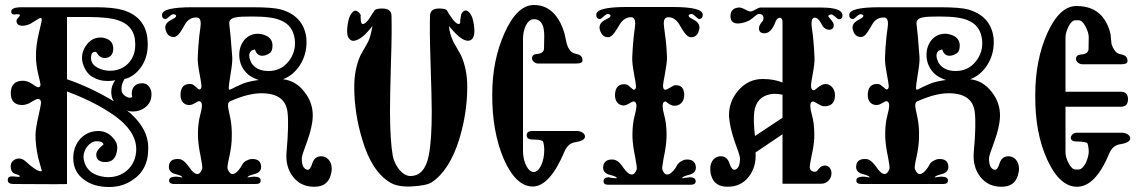

<svg xmlns="http://www.w3.org/2000/svg" viewBox="-20 -736 4566 768"><path d="M583 -377C576 -394 565 -403 549 -403C517 -403 507 -381 507 -362C507 -357 508 -353 509 -348C506 -346 503 -345 500 -345C491 -345 481 -350 472 -360C468 -365 466 -372 466 -381C466 -394 470 -407 478 -420C502 -425 523 -440 541 -463C561 -490 571 -521 571 -558C571 -568 570 -578 569 -588C561 -643 528 -679 471 -696C447 -703 411 -707 364 -707H67C38 -707 24 -701 25 -689C25 -682 29 -678 37 -678C39 -678 42 -678 45 -679H53C56 -679 58 -678 59 -677C62 -670 46 -662 46 -653C46 -640 54 -633 70 -633C80 -633 91 -636 102 -641L126 -656C134 -661 139 -664 142 -664C144 -664 146 -663 147 -660C148 -657 144 -639 136 -606C127 -569 123 -536 124 -509C124 -487 127 -464 133 -439C139 -414 142 -401 142 -398C142 -391 139 -387 132 -387C129 -387 122 -391 109 -400C96 -409 84 -413 72 -413C40 -413 24 -397 23 -365C23 -332 38 -316 69 -316C76 -316 82 -317 89 -320C94 -321 101 -325 112 -332C121 -337 127 -340 132 -340C140 -340 144 -335 144 -325C144 -319 140 -300 133 -268C126 -237 122 -212 122 -195C122 -166 126 -135 133 -104L147 -54C147 -52 146 -51 144 -51C131 -51 111 -64 82 -91C74 -98 65 -102 56 -102C36 -102 20 -86 23 -67C24 -52 31 -43 42 -40C54 -37 60 -34 59 -30C59 -28 52 -28 37 -30C22 -32 14 -29 12 -22C8 -7 16 0 35 0C176 1 247 1 248 0V-370C313 -346 368 -319 415 -289C488 -243 525 -193 525 -139C525 -70 470 -21 401 -28C355 -33 327 -54 317 -89C315 -96 314 -102 314 -109C314 -138 338 -171 367 -171C383 -171 392 -167 394 -159C394 -156 368 -141 365 -120C364 -101 374 -90 395 -88C428 -85 446 -103 449 -142C450 -159 443 -174 428 -189C413 -204 394 -212 373 -212C314 -212 273 -164 273 -104C273 -66 288 -37 318 -16C344 3 377 12 417 12C455 12 488 1 516 -20C547 -42 565 -73 571 -112C572 -124 573 -135 573 -145C573 -201 542 -253 481 -300C487 -293 497 -290 511 -290C529 -290 545 -295 559 -305C577 -318 586 -336 586 -359C586 -366 585 -372 583 -377ZM519 -584C520 -575 521 -565 521 -556C521 -496 479 -453 420 -453C402 -453 386 -457 371 -465C353 -474 344 -487 344 -504C344 -523 351 -531 365 -528C374 -512 385 -504 399 -504C415 -504 433 -513 433 -541C433 -560 425 -573 409 -580C400 -584 391 -586 382 -586C358 -586 338 -575 323 -552C313 -537 308 -522 308 -505C308 -489 313 -473 322 -457C330 -444 338 -435 347 -430C366 -418 387 -412 411 -412C421 -412 431 -413 441 -415C430 -400 425 -385 425 -368C425 -355 428 -342 435 -331C377 -366 315 -396 248 -419V-668H334C389 -668 430 -663 455 -654C490 -642 512 -619 519 -584Z M1114 -420C1165 -439 1206 -498 1206 -565C1206 -572 1206 -580 1205 -587C1197 -644 1163 -681 1104 -698C1082 -704 1045 -707 992 -707H748C668 -707 628 -697 628 -676C628 -665 633 -660 643 -660C650 -660 665 -682 676 -679C686 -677 687 -672 680 -665L659 -653C647 -646 641 -637 641 -626C641 -621 642 -617 644 -612C649 -596 660 -588 675 -588C694 -588 707 -617 722 -642C733 -659 749 -667 768 -666C778 -665 783 -657 783 -641C783 -636 781 -620 777 -591C774 -562 772 -535 771 -508C770 -491 773 -469 778 -442C783 -415 786 -398 786 -392C786 -383 783 -379 778 -378C771 -378 757 -399 744 -400C717 -402 703 -388 702 -358C701 -331 717 -315 738 -316C755 -316 771 -334 778 -331C787 -329 790 -318 786 -298L777 -260C773 -238 771 -213 772 -186C773 -166 776 -140 783 -108C788 -82 790 -67 789 -62C784 -47 778 -40 769 -40C760 -40 749 -49 737 -67C714 -99 702 -100 691 -100C670 -100 659 -92 656 -75C653 -57 662 -45 681 -40C700 -35 710 -31 709 -26L698 -28C691 -29 684 -30 678 -29C661 -28 654 -21 657 -9C659 -3 666 0 677 0H1003C1014 0 1021 -3 1022 -9C1025 -21 1019 -28 1002 -29C996 -30 989 -29 982 -28L970 -26C970 -31 980 -35 999 -40C1018 -45 1027 -57 1024 -75C1021 -92 1010 -100 989 -100C983 -100 977 -99 972 -96C963 -93 956 -88 951 -81L943 -67C931 -49 920 -40 910 -40C902 -40 895 -47 890 -62C889 -67 891 -82 897 -108C904 -140 907 -166 907 -186C908 -213 906 -238 902 -260L894 -298C890 -317 892 -328 901 -331C948 -352 989 -363 1026 -363C1089 -363 1124 -338 1130 -288C1134 -257 1133 -203 1126 -126C1123 -89 1131 -56 1152 -29C1173 -2 1201 11 1237 11C1272 11 1293 -4 1302 -33C1305 -43 1307 -52 1307 -61C1307 -93 1286 -112 1263 -111C1246 -110 1235 -101 1229 -82C1224 -64 1217 -56 1209 -57C1194 -60 1187 -76 1187 -103C1187 -110 1194 -132 1208 -169C1222 -207 1230 -241 1231 -270C1232 -306 1221 -339 1198 -368C1175 -398 1147 -415 1112 -419ZM909 -508C904 -575 900 -620 897 -641C896 -655 905 -664 926 -667C935 -669 956 -670 989 -670C1042 -670 1081 -665 1104 -654C1136 -641 1154 -616 1159 -579C1163 -546 1155 -516 1134 -490C1114 -465 1087 -452 1054 -452C1022 -452 999 -463 985 -485C980 -496 977 -505 977 -513C977 -528 985 -536 1000 -538C1005 -521 1015 -513 1029 -513C1038 -513 1048 -516 1058 -523C1066 -528 1070 -538 1070 -554C1070 -571 1062 -584 1047 -592C1035 -598 1023 -601 1011 -601C966 -601 937 -562 937 -517C937 -484 950 -457 975 -436C986 -428 1000 -421 1015 -416C992 -413 972 -409 953 -402L924 -389C908 -381 900 -377 899 -377C896 -377 895 -380 895 -386C895 -391 897 -408 902 -438C907 -468 910 -491 909 -508Z M1877 -623C1874 -660 1865 -683 1850 -692C1841 -697 1832 -693 1825 -679C1822 -664 1820 -653 1821 -646C1820 -642 1818 -640 1815 -640C1809 -640 1802 -645 1793 -656C1780 -673 1772 -686 1768 -694C1765 -699 1754 -702 1737 -702C1713 -702 1701 -693 1700 -674C1699 -637 1699 -576 1702 -492C1705 -395 1707 -327 1707 -290C1707 -213 1703 -154 1695 -114C1684 -59 1660 -32 1621 -32C1590 -32 1559 -72 1551 -113C1544 -154 1540 -213 1540 -291C1540 -327 1541 -394 1544 -493C1547 -576 1547 -637 1546 -674C1545 -693 1533 -702 1509 -702C1492 -702 1481 -699 1478 -694L1453 -656C1444 -645 1437 -640 1431 -640C1428 -640 1426 -642 1425 -646C1422 -659 1422 -669 1423 -675C1419 -686 1405 -697 1396 -692C1381 -683 1372 -660 1369 -623C1367 -602 1370 -588 1378 -580C1384 -573 1392 -571 1402 -574C1413 -577 1426 -585 1440 -598C1448 -606 1458 -617 1470 -632C1464 -600 1458 -579 1452 -568L1422 -515C1405 -477 1397 -435 1397 -389C1397 -317 1408 -247 1429 -178C1454 -93 1491 -36 1539 -7C1559 6 1587 11 1622 10C1665 8 1694 2 1707 -7C1754 -38 1791 -96 1817 -179C1838 -248 1849 -318 1849 -389C1849 -435 1841 -477 1824 -515L1794 -568C1783 -591 1777 -612 1776 -632C1804 -597 1827 -578 1844 -574C1864 -569 1881 -582 1877 -623Z M2320 -189C2321 -202 2304 -212 2289 -212H2110C2093 -212 2085 -205 2087 -192C2088 -183 2096 -178 2109 -178C2135 -178 2149 -175 2152 -170C2155 -161 2157 -150 2157 -135C2157 -90 2138 -48 2115 -48C2091 -48 2072 -90 2072 -131V-579C2072 -598 2075 -615 2082 -631C2091 -650 2102 -659 2115 -659C2131 -660 2143 -652 2150 -636C2155 -625 2157 -610 2157 -592L2156 -539C2154 -528 2144 -521 2127 -520C2114 -519 2108 -513 2108 -502C2108 -493 2120 -482 2131 -482H2286C2302 -482 2310 -486 2310 -494C2310 -509 2302 -517 2286 -520C2276 -522 2268 -526 2262 -532C2260 -534 2257 -539 2252 -547L2247 -561L2238 -602C2229 -633 2217 -657 2201 -676C2178 -703 2150 -716 2116 -716C2071 -716 2032 -679 1999 -606C1966 -533 1949 -451 1949 -360C1948 -260 1964 -173 1995 -100C2027 -27 2066 10 2111 10C2156 10 2199 -37 2238 -130C2247 -151 2261 -164 2280 -167C2306 -171 2319 -178 2320 -189Z M2776 -660C2786 -660 2791 -666 2791 -677C2791 -698 2751 -708 2670 -708H2486C2405 -708 2365 -698 2365 -677C2365 -666 2370 -660 2380 -660C2387 -660 2403 -683 2414 -680C2423 -677 2425 -673 2418 -666L2396 -654C2384 -647 2378 -637 2378 -626C2378 -622 2379 -617 2381 -612C2387 -595 2398 -587 2413 -587C2430 -587 2446 -617 2461 -642C2474 -660 2489 -668 2506 -667C2516 -666 2521 -657 2521 -642C2521 -637 2519 -620 2515 -591C2512 -562 2510 -535 2509 -508C2508 -491 2511 -469 2516 -441C2521 -414 2524 -397 2524 -391C2524 -382 2521 -378 2516 -377C2509 -377 2495 -398 2482 -399C2455 -401 2441 -387 2440 -357C2439 -330 2455 -314 2475 -314C2492 -315 2509 -333 2516 -330C2525 -328 2528 -317 2524 -296L2515 -258C2511 -236 2509 -211 2510 -184C2511 -164 2514 -138 2521 -106C2526 -79 2528 -64 2527 -59C2522 -45 2516 -38 2507 -38C2498 -38 2487 -46 2475 -63C2464 -80 2454 -90 2445 -94C2440 -97 2434 -98 2428 -98C2407 -98 2396 -89 2393 -72C2390 -54 2399 -42 2418 -37C2438 -32 2448 -28 2447 -23C2436 -23 2426 -24 2415 -27C2398 -26 2392 -19 2395 -6C2396 0 2403 3 2414 3H2742C2753 3 2760 0 2762 -6C2765 -19 2758 -26 2741 -27C2726 -26 2715 -24 2709 -23C2708 -28 2718 -32 2737 -37C2757 -42 2766 -54 2763 -72C2760 -89 2749 -98 2728 -98C2722 -98 2716 -97 2711 -94C2702 -90 2695 -85 2690 -78L2682 -64C2670 -47 2659 -38 2649 -38C2640 -38 2634 -45 2629 -59C2628 -64 2630 -79 2635 -106C2642 -138 2645 -164 2646 -184C2647 -211 2645 -236 2641 -258L2632 -296C2629 -317 2631 -328 2640 -330C2647 -331 2657 -314 2676 -313C2697 -312 2717 -326 2717 -357C2716 -384 2704 -397 2679 -395C2671 -394 2649 -376 2640 -377C2635 -378 2632 -384 2632 -393C2632 -399 2635 -415 2640 -442C2645 -469 2648 -491 2648 -508C2647 -535 2645 -562 2641 -591C2637 -620 2635 -637 2635 -642C2635 -657 2640 -666 2651 -667C2668 -668 2682 -660 2695 -642C2710 -617 2725 -587 2744 -587C2759 -587 2770 -595 2775 -612C2777 -617 2778 -622 2778 -626C2778 -637 2772 -647 2760 -654L2739 -666C2732 -673 2733 -677 2743 -680C2754 -683 2769 -660 2776 -660Z M3335 -659C3345 -659 3350 -664 3350 -675C3350 -681 3347 -686 3342 -691C3329 -701 3302 -706 3261 -706H3023C3011 -706 2995 -691 2982 -690C2971 -690 2951 -706 2938 -706C2933 -706 2929 -705 2924 -704C2908 -699 2901 -687 2902 -668C2903 -651 2913 -642 2932 -642C2938 -642 2945 -643 2952 -645C2964 -648 2974 -652 2983 -658C2987 -661 2994 -666 3003 -674C3007 -678 3012 -680 3017 -680C3028 -680 3034 -674 3034 -663C3034 -658 3032 -653 3029 -650C3020 -639 3016 -633 3016 -622C3016 -611 3022 -604 3034 -603C3054 -601 3070 -616 3082 -649C3087 -661 3093 -666 3101 -665C3107 -663 3110 -658 3110 -649V-406C3088 -415 3062 -420 3031 -420C2992 -420 2960 -405 2933 -374C2907 -344 2895 -309 2896 -270C2898 -241 2906 -207 2919 -169C2933 -132 2940 -110 2940 -103C2940 -76 2933 -60 2919 -57C2911 -56 2904 -64 2898 -82C2892 -101 2881 -110 2865 -111C2841 -112 2821 -93 2821 -61C2821 -52 2822 -43 2825 -33C2834 -4 2855 11 2890 11C2926 11 2954 -2 2975 -29C2996 -56 3005 -89 3002 -126L3110 -199V-1H3264C3291 -1 3306 -23 3306 -43C3306 -62 3293 -75 3278 -74C3254 -72 3254 -49 3240 -49C3226 -49 3219 -56 3219 -70C3219 -75 3222 -90 3227 -116C3233 -143 3236 -165 3237 -183C3238 -211 3236 -236 3232 -258L3223 -296C3219 -317 3222 -329 3231 -330C3240 -331 3259 -312 3275 -311C3304 -310 3319 -324 3320 -353C3321 -380 3303 -400 3282 -400C3262 -400 3241 -375 3236 -375C3228 -375 3224 -381 3224 -394C3224 -399 3226 -415 3231 -441C3236 -468 3239 -489 3238 -506C3237 -533 3235 -561 3232 -591C3228 -619 3226 -635 3226 -640C3226 -659 3231 -667 3242 -665C3255 -662 3263 -646 3271 -631C3278 -622 3287 -617 3296 -617C3309 -617 3315 -624 3315 -637C3315 -643 3309 -652 3298 -664C3291 -671 3292 -676 3302 -678C3313 -681 3328 -659 3335 -659ZM3000 -192C2995 -232 2994 -264 2997 -288C3002 -328 3024 -352 3061 -359C3076 -362 3093 -361 3110 -357V-265Z M3863 -420C3914 -439 3955 -498 3955 -565C3955 -572 3955 -580 3954 -587C3946 -644 3912 -681 3853 -698C3831 -704 3794 -707 3741 -707H3497C3417 -707 3377 -697 3377 -676C3377 -665 3382 -660 3392 -660C3399 -660 3414 -682 3425 -679C3435 -677 3436 -672 3429 -665L3408 -653C3396 -646 3390 -637 3390 -626C3390 -621 3391 -617 3393 -612C3398 -596 3409 -588 3424 -588C3443 -588 3456 -617 3471 -642C3482 -659 3498 -667 3517 -666C3527 -665 3532 -657 3532 -641C3532 -636 3530 -620 3526 -591C3523 -562 3521 -535 3520 -508C3519 -491 3522 -469 3527 -442C3532 -415 3535 -398 3535 -392C3535 -383 3532 -379 3527 -378C3520 -378 3506 -399 3493 -400C3466 -402 3452 -388 3451 -358C3450 -331 3466 -315 3487 -316C3504 -316 3520 -334 3527 -331C3536 -329 3539 -318 3535 -298L3526 -260C3522 -238 3520 -213 3521 -186C3522 -166 3525 -140 3532 -108C3537 -82 3539 -67 3538 -62C3533 -47 3527 -40 3518 -40C3509 -40 3498 -49 3486 -67C3463 -99 3451 -100 3440 -100C3419 -100 3408 -92 3405 -75C3402 -57 3411 -45 3430 -40C3449 -35 3459 -31 3458 -26L3447 -28C3440 -29 3433 -30 3427 -29C3410 -28 3403 -21 3406 -9C3408 -3 3415 0 3426 0H3752C3763 0 3770 -3 3771 -9C3774 -21 3768 -28 3751 -29C3745 -30 3738 -29 3731 -28L3719 -26C3719 -31 3729 -35 3748 -40C3767 -45 3776 -57 3773 -75C3770 -92 3759 -100 3738 -100C3732 -100 3726 -99 3721 -96C3712 -93 3705 -88 3700 -81L3692 -67C3680 -49 3669 -40 3659 -40C3651 -40 3644 -47 3639 -62C3638 -67 3640 -82 3646 -108C3653 -140 3656 -166 3656 -186C3657 -213 3655 -238 3651 -260L3643 -298C3639 -317 3641 -328 3650 -331C3697 -352 3738 -363 3775 -363C3838 -363 3873 -338 3879 -288C3883 -257 3882 -203 3875 -126C3872 -89 3880 -56 3901 -29C3922 -2 3950 11 3986 11C4021 11 4042 -4 4051 -33C4054 -43 4056 -52 4056 -61C4056 -93 4035 -112 4012 -111C3995 -110 3984 -101 3978 -82C3973 -64 3966 -56 3958 -57C3943 -60 3936 -76 3936 -103C3936 -110 3943 -132 3957 -169C3971 -207 3979 -241 3980 -270C3981 -306 3970 -339 3947 -368C3924 -398 3896 -415 3861 -419ZM3658 -508C3653 -575 3649 -620 3646 -641C3645 -655 3654 -664 3675 -667C3684 -669 3705 -670 3738 -670C3791 -670 3830 -665 3853 -654C3885 -641 3903 -616 3908 -579C3912 -546 3904 -516 3883 -490C3863 -465 3836 -452 3803 -452C3771 -452 3748 -463 3734 -485C3729 -496 3726 -505 3726 -513C3726 -528 3734 -536 3749 -538C3754 -521 3764 -513 3778 -513C3787 -513 3797 -516 3807 -523C3815 -528 3819 -538 3819 -554C3819 -571 3811 -584 3796 -592C3784 -598 3772 -601 3760 -601C3715 -601 3686 -562 3686 -517C3686 -484 3699 -457 3724 -436C3735 -428 3749 -421 3764 -416C3741 -413 3721 -409 3702 -402L3673 -389C3657 -381 3649 -377 3648 -377C3645 -377 3644 -380 3644 -386C3644 -391 3646 -408 3651 -438C3656 -468 3659 -491 3658 -508Z M4501 -182C4502 -195 4484 -205 4469 -205H4287C4272 -205 4263 -193 4263 -184C4264 -175 4272 -170 4286 -170C4313 -170 4327 -167 4330 -162C4333 -153 4335 -142 4335 -127C4334 -114 4330 -99 4323 -84C4314 -67 4304 -58 4294 -58H4282C4272 -58 4263 -67 4254 -84C4246 -99 4242 -114 4242 -127V-309H4463C4482 -309 4492 -319 4492 -339C4492 -359 4482 -369 4463 -369H4242V-586C4242 -599 4246 -613 4254 -630C4263 -647 4272 -655 4282 -655H4294C4304 -655 4313 -647 4322 -630C4331 -613 4335 -599 4335 -586L4334 -537C4332 -526 4322 -519 4304 -518C4291 -517 4284 -511 4284 -500C4284 -489 4297 -479 4309 -479H4466C4482 -479 4490 -483 4490 -492C4490 -507 4482 -515 4466 -518C4455 -520 4447 -524 4442 -530C4439 -533 4436 -538 4432 -545L4426 -560L4422 -600C4415 -630 4403 -654 4386 -673C4362 -699 4329 -712 4286 -712C4241 -712 4202 -676 4169 -603C4137 -531 4121 -449 4121 -356C4120 -255 4136 -169 4169 -97C4202 -25 4242 11 4288 11C4337 11 4380 -33 4417 -122C4426 -143 4440 -156 4460 -159C4487 -163 4500 -171 4501 -182Z"/></svg>

Font: GFS Eustace
Style: Regular
Weight: 400
Designer: George Matthiopoulos
Foundry: George Matthiopoulos
Version: Version 1.0